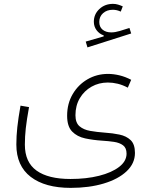

<svg xmlns="http://www.w3.org/2000/svg" viewBox="-20 -728 761 969"><path d="M599.6 -695.8 589.4 -669.4Q569.8 -678.7 549.3 -678.7Q519.5 -678.7 500.2 -661.6Q481 -644.5 481 -617.2Q481 -592.3 497.6 -578.4Q514.2 -564.5 541.5 -564.5Q561 -564.5 585 -571.8L633.3 -586.9L642.1 -559.1L421.4 -488.8L412.6 -518.1L503.4 -544.4V-549.3Q481 -557.1 467.3 -575.7Q453.6 -594.2 453.6 -618.2Q453.6 -656.2 481.4 -682.4Q509.3 -708.5 550.3 -708.5Q563.5 -708.5 575.7 -704.8Q587.9 -701.2 599.6 -695.8ZM642.1 -325.2 625 -285.6Q599.1 -299.3 574 -305.4Q548.8 -311.5 524.4 -311.5Q479 -311.5 441.9 -290.5Q404.8 -269.5 382.8 -232.4Q360.8 -195.3 360.8 -146.5Q360.8 -108.4 381.3 -90.8Q401.9 -73.2 435.3 -67.4Q468.8 -61.5 508.3 -58.6Q547.9 -56.2 582.8 -48.8Q617.7 -41.5 639.4 -20.8Q661.1 0 661.1 43.9Q661.1 96.7 618.9 136.5Q576.7 176.3 503.4 198.2Q430.2 220.2 336.9 220.2Q207.5 220.2 135 164.6Q62.5 108.9 62.5 1.5Q62.5 -41 67.4 -86.2Q72.3 -131.3 83.5 -194.8L126.5 -187.5Q114.7 -122.1 110.1 -80.3Q105.5 -38.6 105.5 2Q105.5 90.8 164.6 133.1Q223.6 175.3 335.4 175.3Q416 175.3 480 159.2Q543.9 143.1 581.3 114.3Q618.7 85.4 618.7 47.4Q618.7 18.6 601.1 5.4Q583.5 -7.8 555.4 -12Q527.3 -16.1 494.6 -18.1Q450.2 -21 409.9 -29.5Q369.6 -38.1 344.2 -64Q318.8 -89.8 318.8 -144Q318.8 -205.1 346.7 -252.7Q374.5 -300.3 421.4 -327.6Q468.3 -355 525.4 -355Q552.7 -355 582.5 -347.9Q612.3 -340.8 642.1 -325.2Z"/></svg>

Font: Estedad-FD ExtraLight
Style: Regular
Weight: 200
Designer: Amin Abedi
Version: Version 7.3